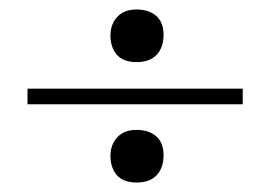

<svg xmlns="http://www.w3.org/2000/svg" viewBox="-20 -521 570 405"><path d="M226 -406Q213 -422 213 -446Q213 -470 227.5 -485.5Q242 -501 268 -501Q294 -501 309.5 -487.5Q325 -474 325 -447.5Q325 -421 310.5 -405.5Q296 -390 268 -390Q240 -390 226 -406ZM226 -152Q213 -168 213 -192Q213 -216 227.5 -231.5Q242 -247 268 -247Q294 -247 309.5 -233.5Q325 -220 325 -193.5Q325 -167 310.5 -151.5Q296 -136 268 -136Q240 -136 226 -152ZM492 -301H38V-334H492Z"/></svg>

Font: SVN-Abril Fatface
Style: Regular
Weight: 400
Designer: Veronika Burian, Jos? Scaglione
Foundry: TypeTogether
Version: Version 1.001